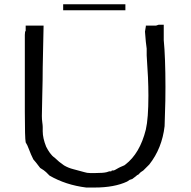

<svg xmlns="http://www.w3.org/2000/svg" viewBox="-20 -840 876 880"><path d="M695.3 -722.7 707 -726.6H730.5V-722.7V-695.3V-687.5V-679.7V-656.2Q734.4 -617.2 736.3 -562.5Q738.3 -507.8 738.3 -441.4Q738.3 -371.1 736.3 -326.2Q734.4 -281.2 734.4 -261.7Q722.7 -160.2 664.1 -85.9L636.7 -58.6L625 -50.8L617.2 -43L613.3 -39.1Q609.4 -39.1 601.6 -31.2L585.9 -19.5L574.2 -15.6L562.5 -7.8Q503.9 19.5 414.1 19.5H375Q281.2 7.8 207 -35.2Q199.2 -43 191.4 -50.8Q183.6 -58.6 164.1 -70.3Q152.3 -85.9 144.5 -95.7Q136.7 -105.5 132.8 -109.4Q121.1 -132.8 113.3 -154.3Q105.5 -175.8 97.7 -187.5Q93.8 -207 93.8 -328.1V-679.7Q93.8 -695.3 97.7 -699.2V-718.8V-722.7H179.7V-718.8L175.8 -531.2Q175.8 -472.7 173.8 -406.2Q171.9 -339.8 171.9 -308.6Q171.9 -293 173.8 -279.3Q175.8 -265.6 175.8 -257.8V-238.3Q175.8 -207 191.4 -168Q199.2 -152.3 209 -138.7Q218.8 -125 230.5 -117.2Q250 -97.7 273.4 -82Q293 -70.3 316.4 -64.5Q339.8 -58.6 367.2 -50.8Q378.9 -46.9 392.6 -46.9Q406.2 -46.9 418 -46.9Q453.1 -46.9 468.8 -50.8L480.5 -54.7H484.4H488.3Q492.2 -54.7 492.2 -58.6H500Q503.9 -58.6 523.4 -70.3L531.2 -74.2Q539.1 -78.1 544.9 -80.1Q550.8 -82 554.7 -85.9Q621.1 -136.7 648.4 -246.1Q660.2 -296.9 660.2 -402.3Q660.2 -441.4 658.2 -486.3Q656.2 -531.2 652.3 -585.9V-617.2L648.4 -648.4L644.5 -695.3L648.4 -718.8V-722.7H664.1H687.5ZM554.7 -820.3V-793H269.5V-820.3Z"/></svg>

Font: 和音 by 宁静之雨，公众号njzyshare
Style: Regular
Weight: 400
Designer: Steve Matteson
Foundry: Ascender Corporation
Version: Version 6.00;June 8, 2018;FontCreator 11.0.0.2388 32-bit